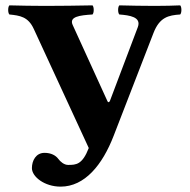

<svg xmlns="http://www.w3.org/2000/svg" viewBox="-20 -667 707 716"><path d="M552 -543C575 -603 608 -610 652 -613C658 -619 658 -641 652 -647C626 -646 597 -645 558 -645C517 -645 462 -646 425 -647C419 -641 419 -619 425 -613C463 -610 508 -604 494 -566L390 -291C387 -284 383 -285 381 -289L251 -574C237 -605 277 -610 325 -613C331 -619 331 -641 325 -647C288 -646 188 -645 149 -645C108 -645 52 -646 15 -647C9 -641 9 -619 15 -613C54 -609 85 -605 106 -559L311 -115C287 -53 264 -52 234 -52C219 -52 205 -64 197 -75C188 -87 171 -97 146 -97C114 -97 99 -68 99 -40C99 -8 146 29 206 29C296 29 362 -52 404 -161Z"/></svg>

Font: Libertinus Serif
Style: Bold
Weight: 700
Designer: Philipp H. Poll, Khaled Hosny
Foundry: Caleb Maclennan
Version: Version 7.050;RELEASE